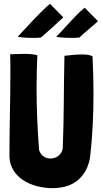

<svg xmlns="http://www.w3.org/2000/svg" viewBox="-20 -962 536 998"><path d="M193 -767C217 -787 290 -853 308 -871L309 -872L240 -942C193 -905 110 -811 72 -771C84 -768 115 -765 148 -765C163 -765 179 -765 193 -767ZM393 -767C412 -787 470 -833 488 -851L489 -852L420 -922C373 -885 308 -805 272 -771C284 -768 315 -765 348 -765C363 -765 379 -765 393 -767ZM285 14C381 5 438 -63 449 -151C461 -259 466 -367 466 -476C466 -540 464 -605 461 -669C448 -677 428 -679 406 -679C373 -679 337 -674 315 -672C311 -517 313 -348 306 -188C299 -156 271 -138 242 -138C217 -138 192 -152 183 -183C175 -291 170 -398 170 -504C170 -561 172 -618 174 -674V-675C155 -680 131 -682 107 -682C81 -682 54 -680 33 -680H32L33 -679C34 -648 34 -617 34 -585C34 -440 29 -292 29 -147C34 -35 148 16 254 16C264 16 275 15 285 14Z"/></svg>

Font: HEYCLAY
Style: Regular
Weight: 400
Designer: Marcelo Magalhaes
Foundry: Marcelo Magalhães
Version: Version 1.300;hotconv 1.0.109;makeotfexe 2.5.65596